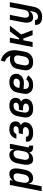

<svg xmlns="http://www.w3.org/2000/svg" viewBox="1682 -2496 1002 4474"><g transform="rotate(-90 2183.0 -259.0)"><path d="M-34 210 110 -530H224L210 -457Q224 -477 242 -493.5Q260 -510 281 -521Q302 -532 324.5 -537Q347 -542 369 -542Q397 -542 422 -533Q447 -524 463 -504.5Q479 -485 486.5 -460Q494 -435 496 -408Q498 -381 495 -353.5Q492 -326 487 -299L464 -179Q459 -155 451.5 -131.5Q444 -108 431 -86Q418 -64 400.5 -45Q383 -26 361 -13Q339 0 314.5 6Q290 12 267 12Q242 12 219.5 5.5Q197 -1 180.5 -16.5Q164 -32 154 -52.5Q144 -73 139 -96L80 210ZM238 -85Q259 -85 280.5 -93.5Q302 -102 317 -119Q332 -136 340.5 -156Q349 -176 353 -197L376 -317Q379 -332 380 -347Q381 -362 379.5 -376.5Q378 -391 373 -404.5Q368 -418 358.5 -427.5Q349 -437 334.5 -441Q320 -445 305 -445Q285 -445 265 -439Q245 -433 228.5 -419.5Q212 -406 202 -387Q192 -368 188 -348L165 -228Q162 -212 161 -195.5Q160 -179 161 -163Q162 -147 167.5 -132.5Q173 -118 182.5 -106.5Q192 -95 207 -90Q222 -85 238 -85Z M707 12Q679 12 654.5 3Q630 -6 614 -25.5Q598 -45 590 -70Q582 -95 580.5 -122Q579 -149 581.5 -176.5Q584 -204 590 -231L613 -351Q618 -375 625.5 -398.5Q633 -422 645.5 -444Q658 -466 676 -485Q694 -504 716 -517Q738 -530 762 -536Q786 -542 809 -542Q834 -542 857 -535.5Q880 -529 896.5 -513.5Q913 -498 923 -477.5Q933 -457 937 -434L956 -530H1070L988 -111Q987 -106 987.5 -101Q988 -96 991 -92Q994 -88 999 -86.5Q1004 -85 1009 -85H1027V12H990Q967 12 946 7.5Q925 3 908 -8Q891 -19 881 -38Q871 -57 870 -79Q857 -58 838.5 -40Q820 -22 799 -10.5Q778 1 754 6.5Q730 12 707 12ZM771 -85Q791 -85 811.5 -91Q832 -97 848.5 -110.5Q865 -124 874.5 -143Q884 -162 888 -182L912 -302Q915 -318 916 -334.5Q917 -351 915.5 -367Q914 -383 909 -397.5Q904 -412 894 -423.5Q884 -435 869 -440Q854 -445 838 -445Q817 -445 796 -436.5Q775 -428 759.5 -411Q744 -394 736 -374Q728 -354 724 -333L700 -213Q697 -198 696 -183Q695 -168 697 -153.5Q699 -139 704 -125.5Q709 -112 718.5 -102.5Q728 -93 742 -89Q756 -85 771 -85Z M1329 12Q1302 12 1275 9.5Q1248 7 1223.5 -0.5Q1199 -8 1177.5 -21.5Q1156 -35 1141 -54.5Q1126 -74 1120.5 -100Q1115 -126 1121 -153V-156H1234V-155Q1230 -137 1238.5 -122Q1247 -107 1261.5 -98.5Q1276 -90 1293.5 -87.5Q1311 -85 1329 -85Q1348 -85 1368 -88Q1388 -91 1406.5 -99Q1425 -107 1439.5 -123Q1454 -139 1458 -158Q1460 -171 1457 -182.5Q1454 -194 1446 -202Q1438 -210 1427.5 -215Q1417 -220 1405 -222.5Q1393 -225 1380.5 -226Q1368 -227 1356 -227H1295L1314 -324H1375Q1385 -324 1395 -325Q1405 -326 1415.5 -328.5Q1426 -331 1436.5 -335Q1447 -339 1455.5 -346Q1464 -353 1469.5 -363Q1475 -373 1477 -383Q1480 -398 1475 -411Q1470 -424 1458.5 -432Q1447 -440 1433 -442.5Q1419 -445 1404 -445Q1388 -445 1372 -442Q1356 -439 1341 -430.5Q1326 -422 1315 -408Q1304 -394 1301 -378H1188Q1193 -401 1204 -423.5Q1215 -446 1230.5 -466Q1246 -486 1266.5 -501Q1287 -516 1310.5 -525.5Q1334 -535 1357.5 -538.5Q1381 -542 1404 -542Q1430 -542 1455.5 -538.5Q1481 -535 1504 -526Q1527 -517 1546 -502Q1565 -487 1576 -466Q1587 -445 1590 -419.5Q1593 -394 1588 -367Q1585 -352 1578.5 -337Q1572 -322 1561 -310Q1550 -298 1535 -289.5Q1520 -281 1505 -274Q1523 -265 1537.5 -252Q1552 -239 1560.5 -221.5Q1569 -204 1570.5 -182.5Q1572 -161 1568 -140Q1563 -116 1551 -92Q1539 -68 1519.5 -50Q1500 -32 1476 -19.5Q1452 -7 1427.5 0Q1403 7 1378 9.5Q1353 12 1329 12Z M1886 12Q1853 12 1821.5 7Q1790 2 1763.5 -13Q1737 -28 1718 -51.5Q1699 -75 1690.5 -104.5Q1682 -134 1683 -166.5Q1684 -199 1690 -231L1713 -351Q1718 -378 1729 -404.5Q1740 -431 1757.5 -454Q1775 -477 1799.5 -495Q1824 -513 1850.5 -523.5Q1877 -534 1904 -538Q1931 -542 1958 -542Q1984 -542 2009.5 -538.5Q2035 -535 2058 -525Q2081 -515 2099 -499Q2117 -483 2127 -461Q2137 -439 2139.5 -413.5Q2142 -388 2137 -361Q2134 -346 2127.5 -330.5Q2121 -315 2109 -303Q2097 -291 2082.5 -283Q2068 -275 2052 -269Q2070 -259 2085 -244.5Q2100 -230 2108.5 -211Q2117 -192 2118.5 -170Q2120 -148 2115 -126Q2111 -103 2099 -81Q2087 -59 2068 -42.5Q2049 -26 2026 -15.5Q2003 -5 1979.5 1Q1956 7 1932.5 9.5Q1909 12 1886 12ZM1888 -85Q1899 -85 1911 -86Q1923 -87 1934.5 -89.5Q1946 -92 1957 -96Q1968 -100 1978.5 -107Q1989 -114 1996 -124.5Q2003 -135 2005 -146Q2009 -166 2001 -182.5Q1993 -199 1977.5 -208Q1962 -217 1943 -220Q1924 -223 1905 -223H1844L1863 -320H1924Q1934 -320 1944 -320.5Q1954 -321 1964.5 -323.5Q1975 -326 1985.5 -330.5Q1996 -335 2004.5 -341.5Q2013 -348 2018.5 -358Q2024 -368 2026 -378Q2029 -393 2025.5 -407Q2022 -421 2011.5 -429.5Q2001 -438 1986.5 -441.5Q1972 -445 1957 -445Q1935 -445 1912 -438Q1889 -431 1870 -415.5Q1851 -400 1839.5 -377.5Q1828 -355 1824 -333L1800 -213Q1797 -197 1796.5 -180.5Q1796 -164 1799 -149Q1802 -134 1809.5 -121Q1817 -108 1829 -99.5Q1841 -91 1856 -88Q1871 -85 1888 -85Z M2444 12Q2411 12 2379.5 6.5Q2348 1 2320.5 -13Q2293 -27 2273 -50.5Q2253 -74 2242.5 -103Q2232 -132 2232.5 -165Q2233 -198 2240 -231L2263 -351Q2268 -378 2278 -404Q2288 -430 2305.5 -453Q2323 -476 2346.5 -494Q2370 -512 2396.5 -523Q2423 -534 2449.5 -538Q2476 -542 2503 -542Q2531 -542 2558.5 -538Q2586 -534 2610 -523.5Q2634 -513 2653.5 -496Q2673 -479 2684 -456Q2695 -433 2699 -406Q2703 -379 2698 -350Q2694 -328 2682.5 -307Q2671 -286 2654.5 -268Q2638 -250 2617 -237Q2596 -224 2574 -216.5Q2552 -209 2529.5 -206Q2507 -203 2485 -203Q2468 -203 2451.5 -204Q2435 -205 2417.5 -206Q2400 -207 2383.5 -208.5Q2367 -210 2350 -214V-213Q2347 -196 2346.5 -179.5Q2346 -163 2350 -148Q2354 -133 2362.5 -120.5Q2371 -108 2384 -100Q2397 -92 2412.5 -88.5Q2428 -85 2444 -85Q2461 -85 2479 -88Q2497 -91 2513.5 -99Q2530 -107 2544 -119.5Q2558 -132 2570 -148L2662 -104Q2644 -77 2619.5 -54Q2595 -31 2566 -15.5Q2537 0 2505.5 6Q2474 12 2444 12ZM2490 -297Q2505 -297 2520.5 -301Q2536 -305 2550 -314Q2564 -323 2573.5 -337Q2583 -351 2586 -366Q2589 -384 2584.5 -400.5Q2580 -417 2567.5 -427Q2555 -437 2538 -441Q2521 -445 2503 -445Q2481 -445 2458.5 -438Q2436 -431 2417.5 -415Q2399 -399 2388.5 -377Q2378 -355 2374 -333L2369 -312Q2384 -307 2399 -305.5Q2414 -304 2429.5 -303Q2445 -302 2459.5 -299.5Q2474 -297 2490 -297Z M2975 12Q2943 12 2913 6Q2883 0 2857.5 -15Q2832 -30 2814.5 -54Q2797 -78 2789 -107Q2781 -136 2782.5 -168Q2784 -200 2790 -231L2813 -351Q2818 -376 2828.5 -401Q2839 -426 2855.5 -447.5Q2872 -469 2894.5 -485Q2917 -501 2942 -511.5Q2967 -522 2992.5 -526Q3018 -530 3043 -530Q3064 -530 3084 -526.5Q3104 -523 3121 -515Q3112 -538 3099.5 -559Q3087 -580 3069 -597Q3051 -614 3029.5 -626Q3008 -638 2983 -645L3008 -740Q3054 -730 3094 -707.5Q3134 -685 3164.5 -652.5Q3195 -620 3215 -579Q3235 -538 3244.5 -492Q3254 -446 3250 -397Q3246 -348 3237 -299L3214 -179Q3208 -152 3198 -126Q3188 -100 3171 -77Q3154 -54 3130.5 -36Q3107 -18 3081.5 -7Q3056 4 3029 8Q3002 12 2975 12ZM2977 -85Q2998 -85 3020.5 -92.5Q3043 -100 3061 -116.5Q3079 -133 3089 -154Q3099 -175 3103 -197L3125 -308Q3128 -323 3129 -338.5Q3130 -354 3127 -368.5Q3124 -383 3117.5 -395.5Q3111 -408 3100.5 -417Q3090 -426 3075.5 -429.5Q3061 -433 3046 -433Q3025 -433 3004.5 -427Q2984 -421 2966 -407Q2948 -393 2937.5 -373Q2927 -353 2924 -333L2900 -213Q2897 -198 2896 -182.5Q2895 -167 2897 -152Q2899 -137 2905 -124Q2911 -111 2922 -102Q2933 -93 2947 -89Q2961 -85 2977 -85Z M3324 0 3427 -530H3542L3500 -314H3527L3688 -530H3821L3617 -265L3718 0H3601L3523 -216H3481L3439 0Z M4032 222Q4006 222 3980.5 219Q3955 216 3932 207.5Q3909 199 3890 185Q3871 171 3858.5 151Q3846 131 3842 106.5Q3838 82 3842 56H3955Q3952 72 3957 86.5Q3962 101 3973.5 109.5Q3985 118 4000.5 121.5Q4016 125 4032 125Q4053 125 4074.5 117Q4096 109 4112 92.5Q4128 76 4137 55Q4146 34 4150 13L4167 -71Q4153 -52 4136 -36Q4119 -20 4098.5 -9Q4078 2 4056.5 7Q4035 12 4013 12Q3986 12 3962 2.5Q3938 -7 3923 -27Q3908 -47 3901 -72Q3894 -97 3892.5 -123.5Q3891 -150 3893.5 -177Q3896 -204 3902 -231L3960 -530H4074L4012 -213Q4009 -198 4008 -183.5Q4007 -169 4008 -154.5Q4009 -140 4013.5 -127Q4018 -114 4027 -104Q4036 -94 4049.5 -89.5Q4063 -85 4078 -85Q4097 -85 4116.5 -91.5Q4136 -98 4151 -112Q4166 -126 4175.5 -144.5Q4185 -163 4188 -182L4256 -530H4370L4261 31Q4256 57 4246.5 82.5Q4237 108 4221 131Q4205 154 4183 172Q4161 190 4135.5 201.5Q4110 213 4084 217.5Q4058 222 4032 222Z"/></g></svg>

Font: Lode Term
Style: Bold Italic
Weight: 700
Italic angle: -11°
Monospace: yes
Designer: Belleve Invis
Foundry: Belleve Invis
Version: Version 29.2.0